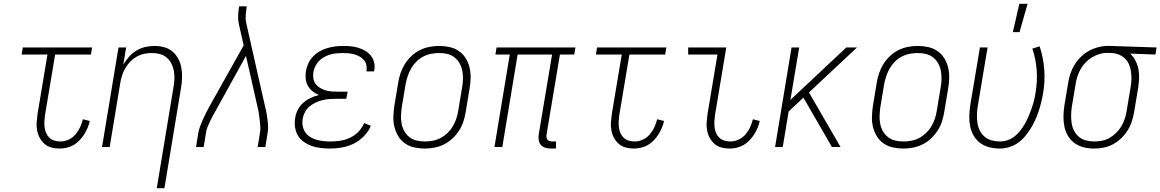

<svg xmlns="http://www.w3.org/2000/svg" viewBox="-20 -768 6062 1003"><path d="M291 8Q269 8 248.5 2.5Q228 -3 213 -16Q198 -29 188 -47Q178 -65 174 -86Q170 -107 171.5 -128.5Q173 -150 176 -172L228 -483H93L99 -520H461L455 -483H268L215 -166Q213 -150 212 -134Q211 -118 213 -102.5Q215 -87 221 -73Q227 -59 238 -48.5Q249 -38 264.5 -33.5Q280 -29 296 -29Q317 -29 338 -38.5Q359 -48 374 -65.5Q389 -83 398.5 -103.5Q408 -124 413 -145L449 -136Q445 -118 437.5 -100Q430 -82 419.5 -65.5Q409 -49 395 -34.5Q381 -20 364.5 -10.5Q348 -1 329 3.5Q310 8 291 8Z M799 215 886 -311Q890 -332 891 -353.5Q892 -375 888.5 -396Q885 -417 876 -435Q867 -453 851.5 -466.5Q836 -480 816 -485.5Q796 -491 774 -491Q754 -491 734 -487Q714 -483 695 -472.5Q676 -462 660.5 -446Q645 -430 634.5 -411.5Q624 -393 617.5 -373Q611 -353 608 -333L553 0H513L599 -520H639L624 -430Q637 -452 654 -471.5Q671 -491 693 -504Q715 -517 739 -522.5Q763 -528 787 -528Q814 -528 839 -521Q864 -514 882.5 -497.5Q901 -481 912.5 -458.5Q924 -436 928 -410.5Q932 -385 931 -358Q930 -331 925 -305L839 215Z M1004 0 1016 -74Q1019 -91 1025.5 -108.5Q1032 -126 1039.5 -143Q1047 -160 1055.5 -176.5Q1064 -193 1073 -210L1253 -531L1228 -641Q1223 -662 1224 -684Q1225 -706 1228 -728L1229 -735H1269L1268 -728Q1265 -708 1263.5 -688Q1262 -668 1266 -649L1365 -210Q1370 -193 1372.5 -176.5Q1375 -160 1377.5 -143Q1380 -126 1380.5 -108.5Q1381 -91 1378 -74L1366 0H1326L1338 -74Q1341 -90 1340 -106.5Q1339 -123 1337 -139Q1335 -155 1333 -170.5Q1331 -186 1327 -202L1265 -476L1108 -192Q1100 -178 1092 -163.5Q1084 -149 1077 -134Q1070 -119 1064 -104Q1058 -89 1056 -74L1044 0Z M1703 8Q1679 8 1654.5 5Q1630 2 1608.5 -5.5Q1587 -13 1567.5 -26.5Q1548 -40 1536.5 -59.5Q1525 -79 1521.5 -103Q1518 -127 1522 -152Q1525 -173 1535.5 -194Q1546 -215 1564 -231Q1582 -247 1603 -256.5Q1624 -266 1646 -272Q1628 -279 1613 -291Q1598 -303 1588.5 -319.5Q1579 -336 1577 -356Q1575 -376 1578 -397Q1582 -418 1591 -437.5Q1600 -457 1615.5 -473Q1631 -489 1650.5 -500Q1670 -511 1690.5 -517Q1711 -523 1732 -525.5Q1753 -528 1773 -528Q1794 -528 1814 -526Q1834 -524 1853 -518Q1872 -512 1889 -502Q1906 -492 1918 -476.5Q1930 -461 1934.5 -441.5Q1939 -422 1935 -401L1934 -395H1894L1895 -399Q1897 -415 1893.5 -429.5Q1890 -444 1880.5 -455Q1871 -466 1858 -473Q1845 -480 1831 -484Q1817 -488 1801.5 -489.5Q1786 -491 1770 -491Q1754 -491 1738 -489.5Q1722 -488 1706 -483.5Q1690 -479 1674.5 -470.5Q1659 -462 1647 -450Q1635 -438 1627.5 -422.5Q1620 -407 1617 -391Q1615 -375 1617 -359Q1619 -343 1628 -330.5Q1637 -318 1650 -310Q1663 -302 1678 -297Q1693 -292 1709.5 -290.5Q1726 -289 1742 -289H1796L1789 -252H1735Q1717 -252 1699.5 -250.5Q1682 -249 1664 -244.5Q1646 -240 1628.5 -232Q1611 -224 1596.5 -211.5Q1582 -199 1573 -182Q1564 -165 1561 -147Q1558 -128 1561.5 -109.5Q1565 -91 1575 -76.5Q1585 -62 1600.5 -52.5Q1616 -43 1633 -38Q1650 -33 1669 -31Q1688 -29 1707 -29Q1733 -29 1758.5 -33Q1784 -37 1808.5 -48.5Q1833 -60 1852.5 -80Q1872 -100 1882 -125L1917 -111Q1905 -81 1881 -56.5Q1857 -32 1827.5 -17.5Q1798 -3 1766 2.5Q1734 8 1703 8Z M2199 8Q2171 8 2144 2Q2117 -4 2095.5 -19Q2074 -34 2060.5 -56.5Q2047 -79 2040.5 -105Q2034 -131 2035 -159Q2036 -187 2040 -215L2060 -335Q2064 -361 2072.5 -386Q2081 -411 2095 -433.5Q2109 -456 2129 -475Q2149 -494 2173 -506Q2197 -518 2223 -523Q2249 -528 2274 -528Q2302 -528 2329 -522Q2356 -516 2377.5 -501Q2399 -486 2413 -463.5Q2427 -441 2433 -415Q2439 -389 2438.5 -361Q2438 -333 2433 -305L2413 -185Q2409 -159 2401 -134Q2393 -109 2378.5 -86.5Q2364 -64 2344 -45Q2324 -26 2300 -14Q2276 -2 2250 3Q2224 8 2199 8ZM2200 -29Q2220 -29 2241.5 -33Q2263 -37 2282.5 -47.5Q2302 -58 2318.5 -74Q2335 -90 2346 -109Q2357 -128 2364 -149Q2371 -170 2374 -191L2394 -311Q2398 -333 2398.5 -355Q2399 -377 2395 -398Q2391 -419 2381 -437Q2371 -455 2354.5 -468Q2338 -481 2317.5 -486Q2297 -491 2274 -491Q2254 -491 2232.5 -487Q2211 -483 2191 -472.5Q2171 -462 2155 -446Q2139 -430 2128 -411Q2117 -392 2110 -371Q2103 -350 2099 -329L2079 -209Q2076 -187 2075 -165Q2074 -143 2078 -122Q2082 -101 2092 -83Q2102 -65 2118.5 -52Q2135 -39 2156 -34Q2177 -29 2200 -29Z M2884 8H2859Q2844 8 2830 4Q2816 0 2806.5 -10Q2797 -20 2794.5 -34.5Q2792 -49 2794 -64L2864 -483H2684L2604 0H2563L2643 -483H2568L2574 -520H2986L2980 -483H2905L2835 -64Q2834 -57 2835 -50Q2836 -43 2840 -38Q2844 -33 2851 -31Q2858 -29 2866 -29H2885Z M3291 8Q3269 8 3248.5 2.5Q3228 -3 3213 -16Q3198 -29 3188 -47Q3178 -65 3174 -86Q3170 -107 3171.5 -128.5Q3173 -150 3176 -172L3228 -483H3093L3099 -520H3461L3455 -483H3268L3215 -166Q3213 -150 3212 -134Q3211 -118 3213 -102.5Q3215 -87 3221 -73Q3227 -59 3238 -48.5Q3249 -38 3264.5 -33.5Q3280 -29 3296 -29Q3317 -29 3338 -38.5Q3359 -48 3374 -65.5Q3389 -83 3398.5 -103.5Q3408 -124 3413 -145L3449 -136Q3445 -118 3437.5 -100Q3430 -82 3419.5 -65.5Q3409 -49 3395 -34.5Q3381 -20 3364.5 -10.5Q3348 -1 3329 3.5Q3310 8 3291 8Z M3791 8Q3769 8 3748.5 2.5Q3728 -3 3713 -16Q3698 -29 3688 -47Q3678 -65 3674 -86Q3670 -107 3671.5 -128.5Q3673 -150 3676 -172L3728 -483H3575V-520H3774L3715 -166Q3713 -150 3712 -134Q3711 -118 3713 -102.5Q3715 -87 3721 -73Q3727 -59 3738 -48.5Q3749 -38 3764.5 -33.5Q3780 -29 3796 -29Q3817 -29 3838 -38.5Q3859 -48 3874 -65.5Q3889 -83 3898.5 -103.5Q3908 -124 3913 -145L3949 -136Q3945 -118 3937.5 -100Q3930 -82 3919.5 -65.5Q3909 -49 3895 -34.5Q3881 -20 3864.5 -10.5Q3848 -1 3829 3.5Q3810 8 3791 8Z M4326 0 4177 -258 4100 -186 4069 0H4029L4115 -520H4155L4109 -246L4401 -520H4457L4206 -285L4371 0Z M4699 8Q4671 8 4644 2Q4617 -4 4595.5 -19Q4574 -34 4560.5 -56.5Q4547 -79 4540.5 -105Q4534 -131 4535 -159Q4536 -187 4540 -215L4560 -335Q4564 -361 4572.5 -386Q4581 -411 4595 -433.5Q4609 -456 4629 -475Q4649 -494 4673 -506Q4697 -518 4723 -523Q4749 -528 4774 -528Q4802 -528 4829 -522Q4856 -516 4877.5 -501Q4899 -486 4913 -463.5Q4927 -441 4933 -415Q4939 -389 4938.5 -361Q4938 -333 4933 -305L4913 -185Q4909 -159 4901 -134Q4893 -109 4878.5 -86.5Q4864 -64 4844 -45Q4824 -26 4800 -14Q4776 -2 4750 3Q4724 8 4699 8ZM4700 -29Q4720 -29 4741.5 -33Q4763 -37 4782.5 -47.5Q4802 -58 4818.5 -74Q4835 -90 4846 -109Q4857 -128 4864 -149Q4871 -170 4874 -191L4894 -311Q4898 -333 4898.5 -355Q4899 -377 4895 -398Q4891 -419 4881 -437Q4871 -455 4854.5 -468Q4838 -481 4817.5 -486Q4797 -491 4774 -491Q4754 -491 4732.5 -487Q4711 -483 4691 -472.5Q4671 -462 4655 -446Q4639 -430 4628 -411Q4617 -392 4610 -371Q4603 -350 4599 -329L4579 -209Q4576 -187 4575 -165Q4574 -143 4578 -122Q4582 -101 4592 -83Q4602 -65 4618.5 -52Q4635 -39 4656 -34Q4677 -29 4700 -29Z M5203 8Q5175 8 5149 1.5Q5123 -5 5102 -20Q5081 -35 5067.5 -57.5Q5054 -80 5048.5 -106Q5043 -132 5043.5 -160Q5044 -188 5048 -215L5099 -520H5139L5087 -209Q5084 -188 5083.5 -166Q5083 -144 5086.5 -123Q5090 -102 5099.5 -84Q5109 -66 5124.5 -53Q5140 -40 5161 -34.5Q5182 -29 5204 -29Q5224 -29 5244.5 -36Q5265 -43 5282 -57Q5299 -71 5312.5 -89Q5326 -107 5336.5 -126Q5347 -145 5355 -164.5Q5363 -184 5370 -204Q5377 -224 5382 -244.5Q5387 -265 5390 -286Q5400 -345 5395.5 -403Q5391 -461 5373 -514L5411 -526Q5430 -469 5435 -406.5Q5440 -344 5429 -280Q5425 -256 5419 -232.5Q5413 -209 5405.5 -186Q5398 -163 5387.5 -140Q5377 -117 5363.5 -95.5Q5350 -74 5333.5 -54.5Q5317 -35 5296 -20.5Q5275 -6 5250.5 1Q5226 8 5203 8ZM5271 -600 5305 -748H5348L5306 -600Z M5695 8Q5667 8 5641 1.5Q5615 -5 5594 -20Q5573 -35 5559.5 -57.5Q5546 -80 5540.5 -106Q5535 -132 5535.5 -160Q5536 -188 5540 -215L5560 -335Q5564 -360 5572 -384Q5580 -408 5594 -430.5Q5608 -453 5627 -471.5Q5646 -490 5669 -502.5Q5692 -515 5717 -521.5Q5742 -528 5766 -528H5781L6022 -520L6016 -483L5884 -488Q5901 -472 5912 -450.5Q5923 -429 5927.5 -405Q5932 -381 5930.5 -355.5Q5929 -330 5925 -305L5905 -185Q5901 -160 5893 -135Q5885 -110 5871 -87.5Q5857 -65 5837.5 -46Q5818 -27 5794.5 -14.5Q5771 -2 5745.5 3Q5720 8 5695 8ZM5696 -29Q5716 -29 5737 -33Q5758 -37 5777 -48Q5796 -59 5812 -75Q5828 -91 5839 -110Q5850 -129 5856.5 -149.5Q5863 -170 5866 -191L5886 -311Q5890 -331 5890.5 -351.5Q5891 -372 5888.5 -392Q5886 -412 5878.5 -430Q5871 -448 5857.5 -461.5Q5844 -475 5825.5 -482.5Q5807 -490 5787 -491H5775Q5772 -491 5769.5 -491.5Q5767 -492 5764 -492Q5744 -492 5724 -486Q5704 -480 5685.5 -469Q5667 -458 5651.5 -442Q5636 -426 5625.5 -407.5Q5615 -389 5608.5 -369Q5602 -349 5599 -329L5579 -209Q5576 -188 5575.5 -166Q5575 -144 5578.5 -123Q5582 -102 5591.5 -84Q5601 -66 5616.5 -53Q5632 -40 5653 -34.5Q5674 -29 5696 -29Z"/></svg>

Font: Iosevka Term Curly Extralight
Style: Italic
Weight: 200
Italic angle: -9°
Designer: Belleve Invis
Foundry: Belleve Invis
Version: Version 32.3.0